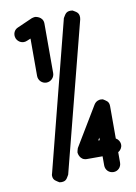

<svg xmlns="http://www.w3.org/2000/svg" viewBox="-86 -810 618 870"><g transform="rotate(-10 223.5 -375.0)"><path d="M257 -79H329V-37C329 -16 345 0 366 0C386 0 402 -16 402 -37V-85C413 -91 421 -103 421 -116C421 -130 413 -142 402 -148V-297C402 -320 388 -324 375 -333C374 -333 366 -334 365 -334C359 -334 344 -332 334 -316L225 -135C224 -133 220 -118 220 -116C220 -113 224 -79 257 -79ZM137 -754C135 -754 124 -752 122 -751L54 -721C35 -714 26 -693 34 -673C42 -655 63 -645 83 -654L100 -661V-489C100 -469 116 -452 137 -452C157 -452 174 -469 174 -489V-717C174 -751 137 -754 137 -754ZM301 -754C278 -754 274 -740 265 -726L90 -42C89 -41 88 -34 88 -33C88 -10 103 -6 116 3C117 3 124 4 125 4C149 4 152 -10 161 -24L337 -708C337 -709 338 -716 338 -717C338 -740 324 -744 310 -753C309 -753 302 -754 301 -754ZM322 -153 329 -165V-153Z"/></g></svg>

Font: LS
Style: Regular
Weight: 400
Designer: BSozoo
Foundry: BSozoo
Version: Version 001.000